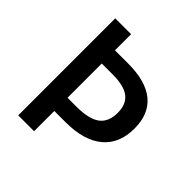

<svg xmlns="http://www.w3.org/2000/svg" viewBox="-190 -857 999 999"><g transform="rotate(45 309.5 -357.0)"><path d="M570.8 -378.9Q570.8 -268.1 499.5 -208.5Q428.2 -148.9 293 -148.9H210.9V0H94.2V-713.9H210.9V-595.2H307.1Q438 -595.2 504.4 -540.5Q570.8 -485.8 570.8 -378.9ZM210.9 -246.1H275.9Q367.2 -246.1 409.2 -276.9Q451.2 -307.6 451.2 -376Q451.2 -438 413.1 -468Q375 -498 291 -498H210.9Z"/></g></svg>

Font: CAA NEO Sans SemiBold
Style: Regular
Weight: 600
Version: Version 1.10